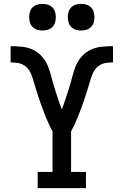

<svg xmlns="http://www.w3.org/2000/svg" viewBox="-20 -974 640 994"><path d="M175 0V-84H252V-294Q243 -310 235 -327Q227 -344 220 -361.5Q213 -379 206 -396.5Q199 -414 193 -431.5Q187 -449 181 -466.5Q175 -484 169.5 -502Q164 -520 158.5 -538Q153 -556 147.5 -574Q142 -592 132 -608Q122 -624 106.5 -634.5Q91 -645 72.5 -648Q54 -651 35 -651V-735Q65 -735 94.5 -732Q124 -729 150.5 -716.5Q177 -704 197 -681.5Q217 -659 228 -632Q239 -605 246 -576.5Q253 -548 262 -519.5Q271 -491 280 -463.5Q289 -436 300 -408Q311 -436 320 -463.5Q329 -491 338 -519.5Q347 -548 354 -576.5Q361 -605 372 -632Q383 -659 403 -681.5Q423 -704 449.5 -716.5Q476 -729 505.5 -732Q535 -735 565 -735V-651Q546 -651 527.5 -648Q509 -645 493.5 -634.5Q478 -624 468 -608Q458 -592 452.5 -574Q447 -556 441.5 -538Q436 -520 430.5 -502Q425 -484 419 -466.5Q413 -449 407 -431.5Q401 -414 394 -396.5Q387 -379 380 -361.5Q373 -344 365 -327Q357 -310 348 -294V-84H425V0ZM400 -816Q386 -816 372.5 -820Q359 -824 349 -834Q339 -844 335 -857.5Q331 -871 331 -885Q331 -899 335 -912.5Q339 -926 349 -936Q359 -946 372.5 -950Q386 -954 400 -954Q414 -954 427.5 -950Q441 -946 451 -936Q461 -926 465 -912.5Q469 -899 469 -885Q469 -871 465 -857.5Q461 -844 451 -834Q441 -824 427.5 -820Q414 -816 400 -816ZM200 -816Q186 -816 172.5 -820Q159 -824 149 -834Q139 -844 135 -857.5Q131 -871 131 -885Q131 -899 135 -912.5Q139 -926 149 -936Q159 -946 172.5 -950Q186 -954 200 -954Q214 -954 227.5 -950Q241 -946 251 -936Q261 -926 265 -912.5Q269 -899 269 -885Q269 -871 265 -857.5Q261 -844 251 -834Q241 -824 227.5 -820Q214 -816 200 -816Z"/></svg>

Font: Iosevka Curly Slab MdEx
Style: Regular
Weight: 500
Width: 7
Monospace: yes
Designer: Belleve Invis
Foundry: Belleve Invis
Version: Version 11.1.0; ttfautohint (v1.8.3)